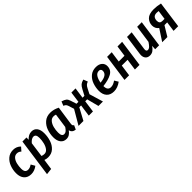

<svg xmlns="http://www.w3.org/2000/svg" viewBox="314 -1937 3550 3550"><g transform="rotate(-45 2089.5 -162.0)"><path d="M449 -481 387 -411Q367 -430 347 -438.5Q327 -447 302 -447Q251 -447 219 -407.5Q187 -368 173.5 -310Q160 -252 160 -192Q160 -135 180.5 -110Q201 -85 240 -85Q265 -85 287.5 -93.5Q310 -102 339 -121L384 -43Q309 15 224 15Q134 15 84 -41.5Q34 -98 34 -197Q34 -281 63 -360.5Q92 -440 152 -491.5Q212 -543 300 -543Q390 -543 449 -481Z M532 -529H638L636 -470Q701 -543 781 -543Q850 -543 888.5 -493Q927 -443 927 -351Q927 -260 900 -176.5Q873 -93 813.5 -39Q754 15 664 15Q618 15 578 -1L549 205L427 219ZM803 -351Q803 -404 786.5 -427Q770 -450 739 -450Q687 -450 632 -384L592 -91Q625 -78 658 -78Q707 -78 739.5 -120.5Q772 -163 787.5 -226Q803 -289 803 -351Z M1450 -496 1398 -136Q1396 -116 1396 -110Q1396 -95 1402 -84.5Q1408 -74 1422 -68L1385 13Q1300 3 1285 -70Q1256 -29 1221.5 -7Q1187 15 1143 15Q1071 15 1030.5 -37.5Q990 -90 990 -180Q990 -268 1019 -351Q1048 -434 1111.5 -488.5Q1175 -543 1271 -543Q1362 -543 1450 -496ZM1115 -179Q1115 -126 1131 -102Q1147 -78 1178 -78Q1207 -78 1231.5 -99Q1256 -120 1282 -160L1322 -442Q1296 -452 1267 -452Q1216 -452 1181.5 -411Q1147 -370 1131 -307.5Q1115 -245 1115 -179Z M2171 -459Q2135 -445 2116 -427Q2097 -409 2077 -369L2027 -271L2108 0H1991L1930 -234H1879L1847 0H1738L1771 -234H1724L1598 0H1470L1635 -282L1599 -395Q1590 -422 1576 -436Q1562 -450 1534 -460L1567 -543Q1627 -525 1654 -502.5Q1681 -480 1695 -434L1733 -316H1783L1812 -529H1921L1891 -316H1940L2001 -431Q2029 -483 2056 -505.5Q2083 -528 2138 -543Z M2630 -407Q2630 -305 2544.5 -258Q2459 -211 2316 -195V-191Q2316 -81 2403 -81Q2434 -81 2463.5 -92.5Q2493 -104 2527 -128L2573 -53Q2483 15 2387 15Q2294 15 2243.5 -40Q2193 -95 2193 -194Q2194 -280 2222.5 -360Q2251 -440 2312 -491.5Q2373 -543 2464 -543Q2542 -543 2586 -504.5Q2630 -466 2630 -407ZM2508 -402Q2508 -426 2495.5 -440.5Q2483 -455 2455 -455Q2400 -455 2367.5 -404Q2335 -353 2323 -277Q2418 -286 2463 -317Q2508 -348 2508 -402Z M2975 -223H2824L2793 0H2672L2746 -529H2867L2837 -316H2988L3018 -529H3139L3065 0H2944Z M3210 -110Q3210 -125 3213 -143L3267 -529H3388L3335 -153Q3333 -137 3333 -130Q3333 -85 3370 -85Q3400 -85 3427.5 -112.5Q3455 -140 3483 -184L3532 -529H3652L3578 0H3474L3479 -84Q3446 -36 3410 -10.5Q3374 15 3327 15Q3272 15 3241 -18.5Q3210 -52 3210 -110Z M4148 -522 4076 0H3955L3982 -194H3911L3793 0H3658L3805 -225Q3774 -246 3758 -278.5Q3742 -311 3742 -351Q3742 -430 3797 -486.5Q3852 -543 3975 -543Q4057 -543 4148 -522ZM3867 -349Q3867 -312 3884.5 -293.5Q3902 -275 3940 -275H3994L4019 -454Q3985 -458 3970 -458Q3915 -458 3891 -428.5Q3867 -399 3867 -349Z"/></g></svg>

Font: Fira Sans Condensed Medium
Style: Italic
Weight: 500
Width: 3
Italic angle: -8°
Designer: bBox Type GmbH & Carrois Corporate GbR & Edenspiekermann AG
Foundry: bBox Type GmbH & Carrois Corporate GbR & Edenspiekermann AG
Version: Version 4.301